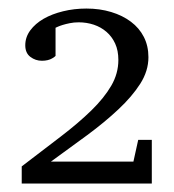

<svg xmlns="http://www.w3.org/2000/svg" viewBox="-20 -812 406 449"><path d="M30.8 -382.8V-422.9L122.1 -492.7Q163.6 -524.4 193.6 -553.7Q223.6 -583 240.2 -611.6Q256.8 -640.1 256.8 -671.9Q256.8 -693.8 249.3 -710.2Q241.7 -726.6 229 -737.5Q216.3 -748.5 199.5 -754.2Q182.6 -759.8 164.1 -759.8Q152.8 -759.8 143.3 -757.8Q133.8 -755.9 126.7 -753.7Q119.6 -751.5 115.2 -749.5Q110.8 -747.6 109.9 -747.1V-681.2Q106.4 -677.7 101.6 -675.3Q97.7 -672.9 91.6 -671.4Q85.4 -669.9 78.1 -669.9Q63 -669.9 51 -679Q39.1 -688 39.1 -706.1Q39.1 -725.1 50.8 -741Q62.5 -756.8 82 -768.1Q101.6 -779.3 127.4 -785.6Q153.3 -792 182.1 -792Q213.4 -792 240 -783.9Q266.6 -775.9 286.1 -761.2Q305.7 -746.6 316.4 -725.6Q327.1 -704.6 327.1 -678.2Q327.1 -646 307.9 -616Q288.6 -585.9 256.8 -556.2Q225.1 -526.4 184.1 -496.1Q143.1 -465.8 99.1 -434.1H292L303.2 -484.9H335V-382.8Z"/></svg>

Font: BabelStone Ogham Pictish
Style: Regular
Weight: 400
Designer: Andrew West
Foundry: BabelStone
Version: Version 1.02 March 14, 2022